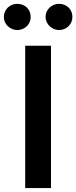

<svg xmlns="http://www.w3.org/2000/svg" viewBox="-57 -961 390 981"><path d="M71.7 0V-727.3H203.5V0ZM-37.3 -874.3Q-37.3 -888.8 -31.8 -901.1Q-26.3 -913.4 -17 -922.4Q-7.8 -931.5 4.8 -936.4Q17.4 -941.4 31.6 -941.4Q46.2 -941.4 58.6 -936.4Q71 -931.5 80.3 -922.6Q89.5 -913.7 94.6 -901.3Q99.8 -888.8 99.8 -874.3Q99.8 -860.1 94.5 -847.8Q89.1 -835.6 79.7 -826.7Q70.3 -817.8 57.9 -812.7Q45.5 -807.5 31.6 -807.5Q17.8 -807.5 5.3 -812.7Q-7.1 -817.8 -16.7 -826.9Q-26.3 -835.9 -31.8 -848Q-37.3 -860.1 -37.3 -874.3ZM175.8 -874.3Q175.8 -888.8 181.3 -901.1Q186.8 -913.4 196.2 -922.2Q205.6 -931.1 218 -936.3Q230.5 -941.4 244.7 -941.4Q259.2 -941.4 271.7 -936.4Q284.1 -931.5 293.3 -922.6Q302.6 -913.7 307.7 -901.3Q312.9 -888.8 312.9 -874.3Q312.9 -860.1 307.5 -847.8Q302.2 -835.6 292.8 -826.7Q283.4 -817.8 271 -812.7Q258.5 -807.5 244.7 -807.5Q230.8 -807.5 218.4 -812.9Q206 -818.2 196.6 -827.2Q187.1 -836.3 181.5 -848.4Q175.8 -860.4 175.8 -874.3Z"/></svg>

Font: Inter P Semi Bold
Style: Regular
Weight: 600
Designer: Rasmus Andersson
Foundry: rsms
Version: Version 3.018;git-588b23468